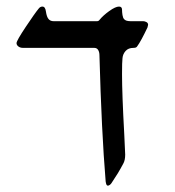

<svg xmlns="http://www.w3.org/2000/svg" viewBox="-20 -548 538 590"><path d="M269.5 -400.9H50.8Q42 -400.9 36.4 -405.3Q30.8 -409.7 30.8 -415.5Q30.8 -422.9 59.6 -466.1Q88.4 -509.3 99.6 -522.5Q104 -527.8 110.4 -527.8Q119.1 -527.8 121.1 -512.7Q123.5 -496.1 129.2 -489.5Q134.8 -482.9 144.5 -482.9H278.3Q283.2 -482.9 286.1 -487.3Q296.9 -500.5 315.9 -514.2Q335 -527.8 345.7 -527.8Q355 -527.8 355 -518.1Q355 -510.7 356.4 -501.7Q357.9 -492.7 361.3 -489.3Q366.2 -482.9 380.9 -482.9H419.9Q424.8 -482.9 429.9 -480.2Q435.1 -477.5 435.1 -471.7Q435.1 -470.2 433.1 -463.4Q413.1 -421.4 402.3 -406.7Q400.4 -403.3 397.7 -402.1Q395 -400.9 390.1 -400.9Q374.5 -400.9 366 -391.4Q357.4 -381.8 356.4 -369.1Q355 -357.9 355 -320.3Q355 -259.3 361.8 -136.2Q364.7 -76.7 364.7 -72.8Q364.7 -55.7 358.9 -45.4Q350.1 -28.8 341.8 -15.1Q333.5 -1.5 322.3 15.1Q320.3 18.1 317.1 20.3Q314 22.5 311.5 22.5Q308.6 22.5 307.1 19.3Q305.7 16.1 304.7 9.8Q292 -143.1 285.6 -377.9Q285.6 -387.7 281.7 -394.3Q277.8 -400.9 269.5 -400.9Z"/></svg>

Font: David Libre
Style: Regular
Weight: 400
Version: Version 1.000